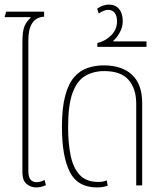

<svg xmlns="http://www.w3.org/2000/svg" viewBox="-20 -811 714 840"><path d="M138 9Q114 9 96 -6.5Q78 -22 78 -57V-623Q78 -675 87 -696Q96 -717 114 -733L113 -736H0L7 -760H173V-738Q104 -734 104 -635V-62Q104 -37 113.5 -25.5Q123 -14 140 -14Q149 -14 159 -17Q169 -20 175 -24L181 -1Q171 4 159.5 6.5Q148 9 138 9Z M405 9Q319 9 285 -59.5Q251 -128 251 -255Q251 -338 265 -391Q279 -444 304 -473Q329 -502 362.5 -513.5Q396 -525 434 -525Q513 -525 557.5 -484Q602 -443 602 -360V0H576V-357Q576 -423 542.5 -461.5Q509 -500 436 -500Q389 -500 353 -479Q317 -458 297.5 -405Q278 -352 278 -254Q278 -185 289 -131Q300 -77 328.5 -46Q357 -15 410 -15Q432 -15 447 -22L451 1Q442 5 430 7Q418 9 405 9Z M406 -606V-623Q441 -631 466.5 -656.5Q492 -682 492 -718Q492 -741 482 -754.5Q472 -768 452 -768Q443 -768 432 -763Q421 -758 412 -752L405 -773Q419 -783 432.5 -787Q446 -791 456 -791Q485 -791 501 -771.5Q517 -752 517 -718Q517 -693 504.5 -670Q492 -647 476 -633V-630H621V-606Z"/></svg>

Font: Noto Sans Thai UI Cond Thin
Style: Regular
Weight: 100
Width: 3
Designer: Monotype Design Team
Foundry: Monotype Imaging Inc.
Version: Version 2.000